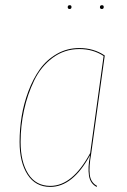

<svg xmlns="http://www.w3.org/2000/svg" viewBox="-20 -713 489 742"><path d="M249.5 -692.9Q256.3 -692.9 256.3 -686Q256.3 -678.2 249 -678.2Q241.7 -678.2 241.7 -685.5Q241.7 -692.9 249.5 -692.9ZM374 -692.9Q380.9 -692.9 380.9 -686Q380.9 -678.2 373.5 -678.2Q366.2 -678.2 366.2 -685.5Q366.2 -692.9 374 -692.9ZM286.6 -527.3Q342.3 -527.3 384.8 -498.5L332.5 -120.1Q323.2 -67.9 326.9 -37.8Q330.6 -7.8 355 5.4L353.5 9.3Q328.1 -3.9 323.7 -35.2Q319.3 -66.4 327.1 -106.9Q327.1 -108.9 327.4 -110.1Q327.6 -111.3 327.6 -112.8Q261.2 9.3 174.3 9.3Q117.2 9.3 86.4 -38.3Q55.7 -85.9 55.7 -164.6Q55.7 -213.9 63.7 -263.2Q71.8 -312.5 89.8 -360.6Q107.9 -408.7 134 -445.3Q160.2 -481.9 199.7 -504.6Q239.3 -527.3 286.6 -527.3ZM286.6 -523.4Q229 -523.4 183.6 -489.7Q138.2 -456.1 112.1 -401.9Q85.9 -347.7 72.8 -286.9Q59.6 -226.1 59.6 -164.6Q59.6 -87.4 89.1 -41Q118.7 5.4 174.3 5.4Q260.7 5.4 328.6 -121.6L380.4 -496.6Q339.8 -523.4 286.6 -523.4Z"/></svg>

Font: Fira Sans Compressed Four
Style: Italic
Weight: 100
Width: 3
Italic angle: -8°
Designer: Carrois Corporate & Edenspiekermann AG
Foundry: Carrois Corporate GbR & Edenspiekermann AG
Version: Version 4.203;PS 004.203;hotconv 1.0.88;makeotf.lib2.5.64775